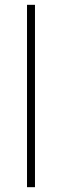

<svg xmlns="http://www.w3.org/2000/svg" viewBox="-20 -776 256 796"><path d="M92 -756H125V0H92Z"/></svg>

Font: Josefin Sans Thin ExtraLight
Style: Regular
Weight: 250
Version: Version 2.001